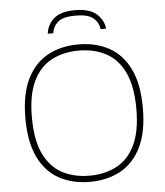

<svg xmlns="http://www.w3.org/2000/svg" viewBox="-61 -992 909 1055"><g transform="rotate(-5 393.0 -464.5)"><path d="M393 9Q297.5 9 224.5 -30.2Q151.5 -69.5 110.2 -153.2Q69 -237 69 -370Q69 -503 110.8 -586.8Q152.5 -670.5 225.8 -709.8Q299 -749 393 -749Q488.5 -749 561.5 -709.8Q634.5 -670.5 675.8 -586.8Q717 -503 717 -370Q717 -237 675.2 -153.2Q633.5 -69.5 560.2 -30.2Q487 9 393 9ZM393 -25Q478 -25 543 -59.2Q608 -93.5 644.5 -169Q681 -244.5 681 -368Q681 -493.5 644.5 -569.8Q608 -646 543 -680.5Q478 -715 393 -715Q308 -715 243 -680.8Q178 -646.5 141.5 -571Q105 -495.5 105 -372Q105 -246.5 141.5 -170.2Q178 -94 243 -59.5Q308 -25 393 -25ZM232 -822Q237.5 -871 275 -904.5Q312.5 -938 392 -938Q471.5 -938 510.2 -904Q549 -870 554 -822H524Q518 -860.5 489.2 -884.2Q460.5 -908 392 -908Q324 -908 296 -884.2Q268 -860.5 262 -822Z"/></g></svg>

Font: Encode Sans Expanded Thin
Style: Regular
Weight: 100
Width: 7
Designer: Multiple Designers
Foundry: Impallari Type
Version: Version 3.000; ttfautohint (v1.8.3) -l 8 -r 50 -G 200 -x 14 